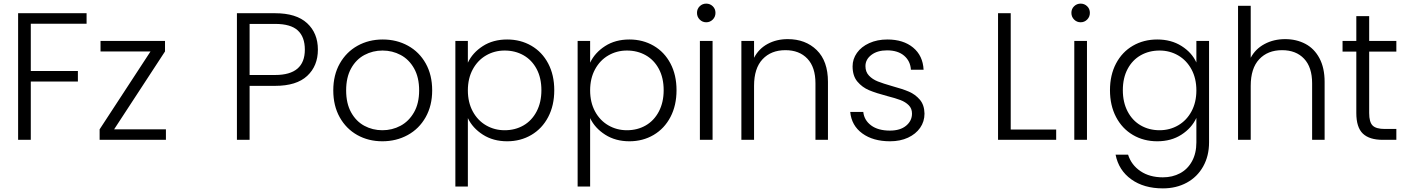

<svg xmlns="http://www.w3.org/2000/svg" viewBox="-20 -772 7764 1060"><path d="M458 -699V-641H150V-380H410V-322H150V0H80V-699Z M610 -58H896V0H530V-58L811 -488H535V-546H891V-488Z M1735 -498Q1735 -408 1676 -353Q1617 -298 1499 -298H1358V0H1288V-699H1499Q1616 -699 1675.5 -644Q1735 -589 1735 -498ZM1499 -358Q1663 -358 1663 -498Q1663 -568 1624 -604Q1585 -640 1499 -640H1358V-358Z M2091 8Q2014 8 1952.5 -26.5Q1891 -61 1855.5 -124.5Q1820 -188 1820 -273Q1820 -358 1856 -421.5Q1892 -485 1954 -519.5Q2016 -554 2093 -554Q2170 -554 2232.5 -519.5Q2295 -485 2330.5 -421.5Q2366 -358 2366 -273Q2366 -189 2330 -125Q2294 -61 2231 -26.5Q2168 8 2091 8ZM2091 -53Q2145 -53 2191 -77.5Q2237 -102 2265.5 -151.5Q2294 -201 2294 -273Q2294 -345 2266 -394.5Q2238 -444 2192 -468.5Q2146 -493 2092 -493Q2038 -493 1992 -468.5Q1946 -444 1918.5 -394.5Q1891 -345 1891 -273Q1891 -201 1918.5 -151.5Q1946 -102 1991.5 -77.5Q2037 -53 2091 -53Z M2563 -426Q2589 -481 2645.5 -517.5Q2702 -554 2780 -554Q2854 -554 2913.5 -519.5Q2973 -485 3006.5 -421.5Q3040 -358 3040 -274Q3040 -190 3006.5 -126Q2973 -62 2913.5 -27Q2854 8 2780 8Q2703 8 2646 -28.5Q2589 -65 2563 -120V258H2494V-546H2563ZM2969 -274Q2969 -342 2942.5 -391.5Q2916 -441 2870 -467Q2824 -493 2766 -493Q2710 -493 2663.5 -466Q2617 -439 2590 -389Q2563 -339 2563 -273Q2563 -207 2590 -157Q2617 -107 2663.5 -80Q2710 -53 2766 -53Q2824 -53 2870 -79.5Q2916 -106 2942.5 -156.5Q2969 -207 2969 -274Z M3238 -426Q3264 -481 3320.5 -517.5Q3377 -554 3455 -554Q3529 -554 3588.5 -519.5Q3648 -485 3681.5 -421.5Q3715 -358 3715 -274Q3715 -190 3681.5 -126Q3648 -62 3588.5 -27Q3529 8 3455 8Q3378 8 3321 -28.5Q3264 -65 3238 -120V258H3169V-546H3238ZM3644 -274Q3644 -342 3617.5 -391.5Q3591 -441 3545 -467Q3499 -493 3441 -493Q3385 -493 3338.5 -466Q3292 -439 3265 -389Q3238 -339 3238 -273Q3238 -207 3265 -157Q3292 -107 3338.5 -80Q3385 -53 3441 -53Q3499 -53 3545 -79.5Q3591 -106 3617.5 -156.5Q3644 -207 3644 -274Z M3879 -649Q3858 -649 3843 -664Q3828 -679 3828 -701Q3828 -723 3843 -737.5Q3858 -752 3879 -752Q3900 -752 3915 -737.5Q3930 -723 3930 -701Q3930 -679 3915 -664Q3900 -649 3879 -649ZM3914 -546V0H3844V-546Z M4329 -556Q4427 -556 4489 -495.5Q4551 -435 4551 -320V0H4482V-312Q4482 -401 4437.5 -448Q4393 -495 4316 -495Q4237 -495 4190 -445Q4143 -395 4143 -298V0H4073V-546H4143V-453Q4169 -503 4218 -529.5Q4267 -556 4329 -556Z M4894 8Q4800 8 4740.5 -35.5Q4681 -79 4674 -154H4746Q4751 -108 4789.5 -79.5Q4828 -51 4893 -51Q4950 -51 4982.5 -78Q5015 -105 5015 -145Q5015 -173 4997 -191Q4979 -209 4951.5 -219.5Q4924 -230 4877 -242Q4816 -258 4778 -274Q4740 -290 4713.5 -321.5Q4687 -353 4687 -406Q4687 -446 4711 -480Q4735 -514 4779 -534Q4823 -554 4879 -554Q4967 -554 5021 -509.5Q5075 -465 5079 -387H5009Q5006 -435 4971.5 -464.5Q4937 -494 4877 -494Q4824 -494 4791 -469Q4758 -444 4758 -407Q4758 -375 4777.5 -354.5Q4797 -334 4826 -322.5Q4855 -311 4904 -297Q4963 -281 4998 -266Q5033 -251 5058 -222Q5083 -193 5084 -145Q5084 -101 5060 -66.5Q5036 -32 4993 -12Q4950 8 4894 8Z M5560 -57H5811V0H5490V-699H5560Z M5946 -649Q5925 -649 5910 -664Q5895 -679 5895 -701Q5895 -723 5910 -737.5Q5925 -752 5946 -752Q5967 -752 5982 -737.5Q5997 -723 5997 -701Q5997 -679 5982 -664Q5967 -649 5946 -649ZM5981 -546V0H5911V-546Z M6369 -554Q6446 -554 6503 -518Q6560 -482 6585 -427V-546H6655V14Q6655 89 6622.5 147Q6590 205 6532 236.5Q6474 268 6400 268Q6295 268 6225.5 218Q6156 168 6139 82H6208Q6226 139 6276.5 173Q6327 207 6400 207Q6453 207 6495 184.5Q6537 162 6561 118Q6585 74 6585 14V-121Q6559 -65 6502.5 -28.5Q6446 8 6369 8Q6294 8 6234.5 -27Q6175 -62 6141.5 -126Q6108 -190 6108 -274Q6108 -358 6141.5 -421.5Q6175 -485 6234.5 -519.5Q6294 -554 6369 -554ZM6585 -273Q6585 -339 6558 -389Q6531 -439 6484.5 -466Q6438 -493 6382 -493Q6324 -493 6278 -467Q6232 -441 6205.5 -391.5Q6179 -342 6179 -274Q6179 -207 6205.5 -156.5Q6232 -106 6278 -79.5Q6324 -53 6382 -53Q6438 -53 6484.5 -80Q6531 -107 6558 -157Q6585 -207 6585 -273Z M7075 -556Q7137 -556 7186.5 -530Q7236 -504 7264.5 -450.5Q7293 -397 7293 -320V0H7224V-312Q7224 -401 7179.5 -448Q7135 -495 7058 -495Q6979 -495 6932 -445Q6885 -395 6885 -298V0H6815V-740H6885V-453Q6911 -502 6961.5 -529Q7012 -556 7075 -556Z M7539 -487V-148Q7539 -98 7558 -79Q7577 -60 7625 -60H7689V0H7614Q7540 0 7504 -34.5Q7468 -69 7468 -148V-487H7392V-546H7468V-683H7539V-546H7689V-487Z"/></svg>

Font: Fz Poppins Light
Style: Regular
Weight: 300
Designer: Ninad Kale (Devanagari), Jonny Pinhorn (Latin)
Foundry: Indian Type Foundry
Version: Vit hóa bi Vntype.Com & FontZin.Com